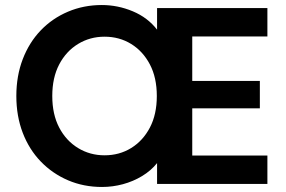

<svg xmlns="http://www.w3.org/2000/svg" viewBox="-20 -732 1137 764"><path d="M386 12Q313 12 251 -14.5Q189 -41 142.5 -89Q96 -137 70.5 -203.5Q45 -270 45 -350Q45 -430 70.5 -496.5Q96 -563 142 -611Q188 -659 250.5 -685.5Q313 -712 385 -712Q449 -712 508.5 -687Q568 -662 605 -614V-700H1044V-587H745V-410H1014V-301H745V-113H1044V0H605V-83Q581 -53 545.5 -31.5Q510 -10 469 1Q428 12 386 12ZM396 -114Q455 -114 502 -143Q549 -172 576.5 -224.5Q604 -277 604 -350Q604 -423 576.5 -475.5Q549 -528 502 -557Q455 -586 396 -586Q338 -586 290.5 -557Q243 -528 215.5 -475.5Q188 -423 188 -350Q188 -277 215.5 -224.5Q243 -172 290.5 -143Q338 -114 396 -114Z"/></svg>

Font: DM Sans 16pt ExtraBold
Style: Regular
Weight: 800
Version: Version 4.004;gftools[0.9.30]